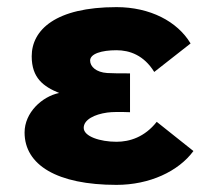

<svg xmlns="http://www.w3.org/2000/svg" viewBox="-20 -504 600 539"><path d="M523 -80 420 -162C386 -119 344 -106 307 -106C261 -106 215 -121 215 -145C215 -168 245 -183 281 -188C295 -190 318 -190 345 -189V-298C318 -298 296 -298 281 -299C250 -301 233 -317 233 -334C233 -353 265 -363 307 -363C344 -363 384 -349 413 -302L515 -382C478 -444 401 -484 307 -484C136 -484 69 -420 69 -346C69 -285 102 -261 146 -243C98 -233 49 -188 49 -132C49 -41 140 15 307 15C400 15 481 -23 523 -80Z"/></svg>

Font: Kreadon Extra Bold
Style: Regular
Weight: 800
Designer: kohakuno
Foundry: StudioGnu
Version: Version 1.000;Glyphs 3.1.2 (3151)